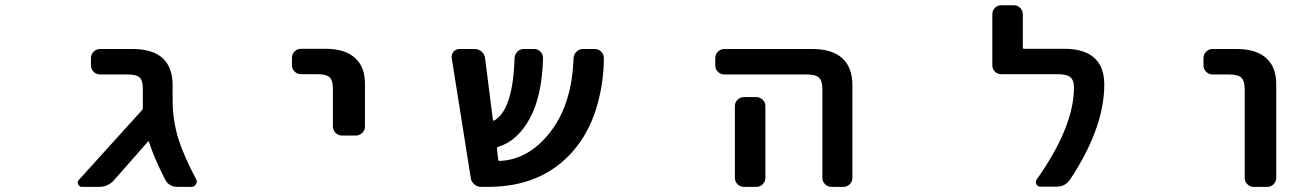

<svg xmlns="http://www.w3.org/2000/svg" viewBox="-20 -736 5040 737"><path d="M662.1 -18.6Q627 -18.6 612.3 -49.8Q570.3 -132.8 551.8 -191.4Q550.8 -195.3 547.9 -192.4L418 -44.9Q394.5 -18.6 360.4 -18.6H293.9Q284.2 -18.6 280.3 -28.3Q278.3 -31.2 278.3 -34.2Q278.3 -40 282.2 -44.9L525.4 -313.5Q528.3 -317.4 528.3 -321.3Q528.3 -329.1 528.3 -341.8V-393.6Q528.3 -426.8 516.1 -438.5Q503.9 -450.2 467.8 -450.2H364.3Q349.6 -450.2 339.4 -460.4Q329.1 -470.7 329.1 -484.4V-512.7Q329.1 -527.3 339.4 -537.6Q349.6 -547.9 364.3 -547.9H489.3Q565.4 -547.9 604.5 -512.7Q642.6 -477.5 642.6 -408.2V-351.6Q642.6 -275.4 665 -202.1Q685.5 -137.7 732.4 -48.8Q735.4 -43.9 735.4 -39.1Q735.4 -34.2 732.4 -29.3Q726.6 -18.6 714.8 -18.6Z M1292 -215.8Q1278.3 -215.8 1268.1 -226.1Q1257.8 -236.3 1257.8 -251V-394.5Q1257.8 -427.7 1245.1 -439.5Q1232.4 -451.2 1197.3 -451.2H1134.8Q1121.1 -451.2 1110.8 -461.4Q1100.6 -471.7 1100.6 -486.3V-513.7Q1100.6 -528.3 1110.8 -538.6Q1121.1 -548.8 1134.8 -548.8H1227.5Q1308.6 -548.8 1346.7 -509.8Q1381.8 -475.6 1380.9 -410.2V-251Q1380.9 -236.3 1370.6 -226.1Q1360.4 -215.8 1346.7 -215.8Z M1827.1 -18.6Q1812.5 -18.6 1800.8 -28.3Q1789.1 -38.1 1787.1 -52.7L1713.9 -513.7Q1713.9 -515.6 1713.9 -518.6Q1713.9 -529.3 1720.7 -537.1Q1729.5 -547.9 1743.2 -547.9H1802.7Q1817.4 -547.9 1828.6 -538.1Q1839.8 -528.3 1841.8 -513.7L1872.1 -275.4Q1873 -271.5 1877 -273.4Q1949.2 -314.5 1955.1 -512.7Q1956.1 -527.3 1965.8 -537.6Q1975.6 -547.9 1990.2 -547.9H2030.3Q2044.9 -547.9 2054.7 -537.6Q2064.5 -527.3 2064.5 -512.7Q2060.5 -368.2 2014.6 -283.2Q1967.8 -195.3 1891.6 -171.9Q1886.7 -170.9 1887.7 -166Q1888.7 -158.2 1889.6 -145.5Q1891.6 -131.8 1892.6 -123Q1893.6 -118.2 1897.5 -118.2Q2011.7 -123 2094.7 -232.4Q2175.8 -338.9 2181.6 -512.7Q2182.6 -527.3 2192.9 -537.6Q2203.1 -547.9 2216.8 -547.9H2263.7Q2278.3 -547.9 2288.1 -537.1Q2297.9 -527.3 2297.9 -513.7Q2297.9 -415 2268.6 -319.3Q2238.3 -222.7 2178.7 -154.8Q2119.1 -86.9 2037.6 -52.7Q1956.1 -18.6 1852.5 -18.6Z M3171.9 -18.6Q3157.2 -18.6 3147 -28.8Q3136.7 -39.1 3136.7 -53.7V-393.6Q3136.7 -425.8 3123.5 -438Q3110.4 -450.2 3075.2 -450.2H2760.7Q2746.1 -450.2 2735.8 -460.4Q2725.6 -470.7 2725.6 -484.4V-512.7Q2725.6 -527.3 2735.8 -537.6Q2746.1 -547.9 2760.7 -547.9H3098.6Q3173.8 -547.9 3212.9 -512.7Q3252 -477.5 3252 -408.2V-53.7Q3252 -39.1 3241.7 -28.8Q3231.4 -18.6 3216.8 -18.6ZM2835.9 -18.6Q2821.3 -18.6 2811 -28.8Q2800.8 -39.1 2800.8 -53.7V-329.1Q2800.8 -342.8 2811 -353Q2821.3 -363.3 2835.9 -363.3H2882.8Q2897.5 -363.3 2907.7 -353Q2918 -342.8 2918 -329.1V-53.7Q2918 -39.1 2907.7 -28.8Q2897.5 -18.6 2882.8 -18.6Z M3973.6 -19.5Q3962.9 -19.5 3958 -29.3Q3953.1 -39.1 3960 -47.9Q4102.5 -250 4102.5 -400.4Q4102.5 -427.7 4088.9 -439.5Q4075.2 -451.2 4041 -451.2H3823.2Q3808.6 -451.2 3798.8 -461.4Q3789.1 -471.7 3789.1 -485.4V-680.7Q3789.1 -695.3 3798.8 -705.6Q3808.6 -715.8 3823.2 -715.8H3872.1Q3885.7 -715.8 3896 -705.6Q3906.2 -695.3 3906.2 -680.7V-552.7Q3906.2 -548.8 3911.1 -548.8H4064.5Q4146.5 -548.8 4184.6 -509.8Q4218.8 -475.6 4218.8 -411.1Q4218.8 -322.3 4181.6 -225.6Q4149.4 -140.6 4088.9 -48.8Q4070.3 -19.5 4035.2 -19.5Z M4792 -18.6Q4778.3 -18.6 4768.1 -28.8Q4757.8 -39.1 4757.8 -53.7V-393.6Q4757.8 -425.8 4744.6 -438Q4731.4 -450.2 4696.3 -450.2H4633.8Q4620.1 -450.2 4609.9 -460.4Q4599.6 -470.7 4599.6 -484.4V-512.7Q4599.6 -527.3 4609.9 -537.6Q4620.1 -547.9 4633.8 -547.9H4726.6Q4806.6 -547.9 4844.7 -508.8Q4879.9 -474.6 4878.9 -408.2V-53.7Q4878.9 -39.1 4868.7 -28.8Q4858.4 -18.6 4844.7 -18.6Z"/></svg>

Font: Rounded-L Mgen+ 1m medium
Style: Regular
Weight: 500
Designer: [Source Han Sans]
Ryoko NISHIZUKA  (kana & ideographs); Paul D. Hunt (Latin, Greek & Cyrillic); Wenlong ZHANG  (bopomofo
Version: Version 1.059.20150602